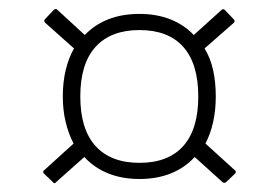

<svg xmlns="http://www.w3.org/2000/svg" viewBox="-20 -529 622 428"><path d="M105 -123Q101 -118 98 -123L78 -142Q74 -147 79 -150L144 -209Q133 -230 126.5 -256.5Q120 -283 120 -314Q120 -346 126.5 -373Q133 -400 145 -421L81 -478Q77 -482 80 -486L100 -507Q105 -511 108 -507L169 -451Q191 -474 221.5 -486Q252 -498 291 -498Q329 -498 359.5 -486Q390 -474 412 -451L474 -507Q477 -510 481 -507L501 -486Q505 -482 501 -478L436 -421Q449 -400 455 -373Q461 -346 461 -314Q461 -283 455 -256.5Q449 -230 438 -209L503 -150Q508 -147 504 -142L484 -123Q480 -120 476 -123L414 -179Q392 -155 361 -142.5Q330 -130 291 -130Q252 -130 221 -142.5Q190 -155 168 -179ZM291 -166Q355 -166 388.5 -203.5Q422 -241 422 -314Q422 -387 388.5 -424.5Q355 -462 291 -462Q227 -462 193 -424.5Q159 -387 159 -314Q159 -241 193 -203.5Q227 -166 291 -166Z"/></svg>

Font: Sofia Sans Semi Condensed ExtraLight
Style: Regular
Weight: 250
Version: Version 4.100